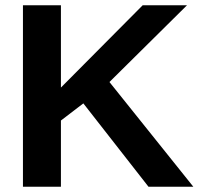

<svg xmlns="http://www.w3.org/2000/svg" viewBox="-20 -708 762 728"><path d="M713 0H543L296 -316L211 -251V0H67V-688H211V-376L521 -688H689L395 -397Z"/></svg>

Font: Libra Sans
Style: Bold
Weight: 700
Foundry: Context Ltd
Version: Version 1.000